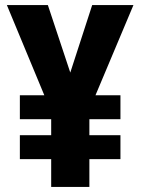

<svg xmlns="http://www.w3.org/2000/svg" viewBox="-20 -734 552 754"><path d="M256 -449 342 -714H504L355 -360H453V-266H331V-203H453V-109H331V0H181V-109H58V-203H181V-266H58V-360H154L7 -714H168Z"/></svg>

Font: Noto Sans Lao UI Cond ExtBd
Style: Regular
Weight: 800
Width: 3
Designer: Monotype Design Team
Foundry: Monotype Imaging Inc.
Version: Version 2.000; ttfautohint (v1.8.4.7-5d5b)